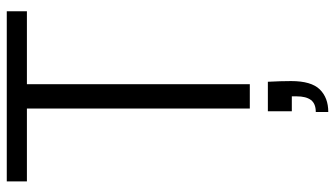

<svg xmlns="http://www.w3.org/2000/svg" viewBox="-226 -514 966 553"><g transform="rotate(-90 256.5 -237.0)"><path d="M221 0V-642H11V-700H501V-642H291V0ZM211 226V190Q235 190 245.5 176Q256 162 256 135V121H213V52H298Q299 70 299.5 87.5Q300 105 300 119Q300 177 276 201.5Q252 226 211 226Z"/></g></svg>

Font: DM Sans 36pt Light
Style: Regular
Weight: 300
Designer: Colophon Foundry, Jonny Pinhorn
Foundry: Colophon Foundry
Version: Version 4.004;gftools[0.9.30]